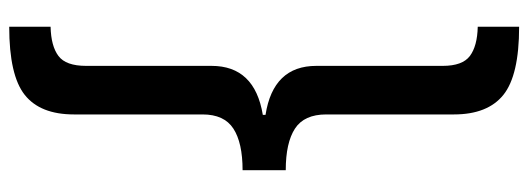

<svg xmlns="http://www.w3.org/2000/svg" viewBox="-394 -512 1174 427"><g transform="rotate(90 193.5 -299.0)"><path d="M40 -866Q148 -866 191.5 -831Q235 -796 235 -721V-437Q235 -388 266.5 -367.5Q298 -347 359 -347V-251Q298 -251 266.5 -230.5Q235 -210 235 -162V124Q235 199 191.5 233.5Q148 268 40 268V176Q83 175 105 158.5Q127 142 127 97V-182Q127 -278 236 -296V-302Q127 -319 127 -415V-696Q127 -740 105 -756.5Q83 -773 40 -774Z"/></g></svg>

Font: Noto Sans Telugu UI Condensed SemiBold
Style: Regular
Weight: 600
Width: 3
Designer: Jelle Bosma - Monotype Design Team
Foundry: Monotype Imaging Inc.
Version: Version 2.005